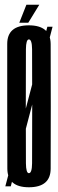

<svg xmlns="http://www.w3.org/2000/svg" viewBox="-20 -787 247 811"><path d="M2.5 0H25.5L202 -674H180ZM102 4Q193.5 4 194 -74.5Q194.5 -153 194.5 -337.5Q194.5 -521.5 194 -600.8Q193.5 -680 102 -680Q10.5 -680 10.5 -601.5Q10.5 -523 10.5 -337.5Q10.5 -153 11 -74.5Q11.5 4 102 4ZM102 -55.5Q90 -55.5 89.5 -97.2Q89 -139 89 -337.5Q89 -538 89.5 -579.2Q90 -620.5 102 -620.5Q115 -620.5 115.5 -579.2Q116 -538 116 -337.5Q116 -139 115.5 -97.2Q115 -55.5 102 -55.5ZM61.5 -691H99.5L146 -767H91.5Z"/></svg>

Font: Anybody UltraCondensed
Style: Regular
Weight: 400
Width: 1
Version: Version 1.113;gftools[0.9.25]